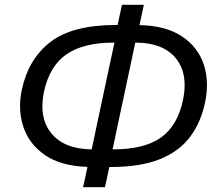

<svg xmlns="http://www.w3.org/2000/svg" viewBox="-20 -754 894 795"><path d="M324 21Q329 -1 333.5 -21.8Q338 -42.5 342 -63Q232 -66.5 166 -112Q100 -157.5 76.5 -229.5Q63 -270.5 63 -315Q63 -348 70.5 -383Q98 -511 189.5 -580.8Q281 -650.5 459 -650.5H467Q476 -691 485 -734H575.5Q570.5 -711.5 566.5 -691L557.5 -650Q666 -648 732.5 -604Q799 -560 823.5 -488Q837 -447 837 -402Q837 -367 829 -329.5Q812 -247.5 767.2 -187.5Q722.5 -127.5 642.2 -95Q562 -62.5 437.5 -62.5H432.5Q428 -42 424 -21.5Q419.5 -1 414.5 21ZM466 -229.5Q461 -204.5 456 -181.2Q451 -158 446 -135.5H448.5Q577 -135.5 646 -184.2Q715 -233 737.5 -339Q744.5 -372.5 744.5 -402Q744.5 -468.5 707.5 -513.5Q654 -577.5 541.5 -577.5H540Q530.5 -531 520 -482.5ZM162 -373.5Q155.5 -341.5 155.5 -313.5Q155.5 -246.5 193 -201.5Q246 -137 359.5 -135.5Q364.5 -158 369.5 -181.5Q374.5 -205 379.5 -229.5L433.5 -482.5Q444 -531 454 -577.5H450.5Q325 -577.5 255 -529Q185 -480.5 162 -373.5Z"/></svg>

Font: Heraclito
Style: Italic
Weight: 400
Italic angle: -12°
Designer: Kostas Bartsokas (font) & Cristiano Sobral (main changes)
Foundry: Kostas Bartsokas (font) & Cristiano Sobral (main changes)
Version: Version 1.00;July 8, 2020;FontCreator 13.0.0.2655 64-bit